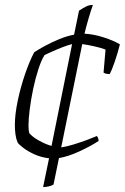

<svg xmlns="http://www.w3.org/2000/svg" viewBox="-20 -640 504 775"><path d="M154 115 178 -1Q145 -5 118 -17.5Q91 -30 73 -44Q55 -58 51 -65Q45 -79 42.5 -97Q40 -115 40 -135Q40 -178 51.5 -233Q63 -288 81 -340.5Q99 -393 118 -429Q136 -441 163 -455.5Q190 -470 220.5 -482.5Q251 -495 279 -500L299 -597Q316 -608 328 -614Q340 -620 355 -620Q346 -595 337 -564Q328 -533 321 -504Q359 -502 399 -489Q439 -476 464 -461Q454 -422 442.5 -389Q431 -356 423 -341Q406 -341 398 -347L406 -440Q391 -446 363 -452.5Q335 -459 312 -462L227 -45Q248 -48 277.5 -57Q307 -66 333.5 -76Q360 -86 371 -91Q373 -89 375.5 -83.5Q378 -78 378 -71Q346 -50 300.5 -29Q255 -8 218 -2L196 105Q178 115 154 115ZM98 -103Q110 -88 136.5 -73Q163 -58 188 -51L271 -462Q254 -458 231 -449Q208 -440 188.5 -431Q169 -422 160 -418Q147 -398 135 -361Q123 -324 114 -281.5Q105 -239 100 -199Q95 -159 95 -133Q95 -114 98 -103Z"/></svg>

Font: Texturina 72pt 72pt Thin
Style: Italic
Weight: 100
Italic angle: -11°
Designer: Guillermo Torres Carreño
Foundry: Omnibus-Type
Version: Version 1.002; ttfautohint (v1.8.3)